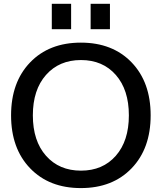

<svg xmlns="http://www.w3.org/2000/svg" viewBox="-20 -960 834 990"><path d="M135.3 -92.3Q37.1 -194.3 37.1 -365.2Q37.1 -536.1 135.3 -638.2Q233.4 -740.2 397 -740.2Q560.5 -740.2 658.7 -638.2Q756.8 -536.1 756.8 -365.2Q756.8 -194.3 658.7 -92.3Q560.5 9.8 397 9.8Q233.4 9.8 135.3 -92.3ZM217.3 -573.7Q149.4 -497.1 149.4 -365.2Q149.4 -233.4 217.3 -156.7Q285.2 -80.1 397.5 -80.1Q509.8 -80.1 577.1 -156.7Q644.5 -233.4 644.5 -365.2Q644.5 -497.1 577.1 -573.7Q509.8 -650.4 397.5 -650.4Q285.2 -650.4 217.3 -573.7ZM247.1 -809.6V-940.4H346.7V-809.6ZM447.3 -809.6V-940.4H546.9V-809.6Z"/></svg>

Font: GenEi M Gothic v2 Medium
Style: Regular
Weight: 500
Version: Version 2.0